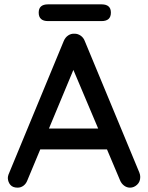

<svg xmlns="http://www.w3.org/2000/svg" viewBox="-20 -859 682 883"><path d="M331 -570 106 -30Q100 -14 88 -5Q76 4 61 4Q39 4 28 -8.5Q17 -21 16 -40Q16 -47 19 -56L273 -670Q280 -687 293.5 -696Q307 -705 323 -704Q338 -704 351 -695Q364 -686 370 -670L621 -65Q625 -55 625 -45Q625 -23 610.5 -9.5Q596 4 578 4Q563 4 550.5 -5.5Q538 -15 532 -30L305 -567ZM146 -172 191 -268H474L491 -172ZM201 -762Q158 -762 158 -801Q158 -839 201 -839H447Q490 -839 490 -801Q490 -762 447 -762Z"/></svg>

Font: Quicksand SemiBold
Style: Regular
Weight: 600
Designer: Andrew Paglinawan
Foundry: Andrew Paglinawan
Version: Version 3.004